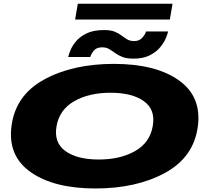

<svg xmlns="http://www.w3.org/2000/svg" viewBox="-20 -1034 1164 1061"><path d="M507 7.5Q279 7.5 150.5 -82.2Q22 -172 43.5 -337Q65.5 -508 223.8 -594.5Q382 -681 609.8 -681Q837.5 -681 966 -591.8Q1094.5 -502.5 1073.5 -337Q1051.5 -166 893 -79.2Q734.5 7.5 507 7.5ZM525.5 -152.5Q644.5 -152.5 726.5 -199.2Q808.5 -246 824 -337Q840.5 -428 775.2 -474.8Q710 -521.5 591 -521.5Q472 -521.5 390.2 -474.8Q308.5 -428 292.5 -337Q276.5 -246 341.5 -199.2Q406.5 -152.5 525.5 -152.5ZM717 -710Q679.5 -710 656 -719.5Q632.5 -729 615.8 -741.2Q599 -753.5 583 -763Q567 -772.5 544.5 -772.5Q512.5 -772.5 497.2 -752.8Q482 -733 479 -719H357Q359 -729.5 368.2 -753.8Q377.5 -778 398.8 -804.2Q420 -830.5 458 -849.2Q496 -868 555.5 -868Q592 -868 614.2 -858.8Q636.5 -849.5 652 -837.5Q667.5 -825.5 683.2 -816.2Q699 -807 722 -807Q750.5 -807 767.2 -826.5Q784 -846 786.5 -860H909Q907 -849.5 897.5 -825.5Q888 -801.5 866.8 -774.8Q845.5 -748 809 -729Q772.5 -710 717 -710ZM395 -926 410 -1013.5H933.5L918.5 -926Z"/></svg>

Font: Anybody UltraExpanded ExtraBold
Style: Italic
Weight: 800
Width: 9
Italic angle: -10°
Designer: Tyler Finck
Foundry: Etcetera Type Company
Version: Version 1.010; ttfautohint (v1.8.3) -l 8 -r 50 -G 200 -x 14 